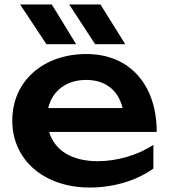

<svg xmlns="http://www.w3.org/2000/svg" viewBox="-20 -825 758 860"><path d="M382 15C490 15 594 -17 667 -70V-176C597 -130 504 -103 418 -103C302 -103 225 -151 200 -234H682C682 -445 561 -583 367 -583C174 -583 35 -462 35 -285C35 -106 180 15 382 15ZM212 -805H70L188 -627H321ZM430 -805H290L406 -627H541ZM366 -467C452 -467 510 -421 529 -341H196C214 -418 277 -467 366 -467Z"/></svg>

Font: Bounded Med
Style: Regular
Weight: 500
Designer: Vlad Churkin
Version: Version 3.0